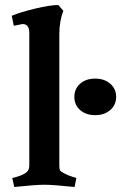

<svg xmlns="http://www.w3.org/2000/svg" viewBox="-20 -738 484 767"><path d="M217 -602V-76Q217 -63 219.5 -58Q222 -53 232 -48Q250 -37 285 -27L278 9Q192 0 157 0Q122 0 37 9L29 -27Q65 -35 82 -47Q97 -56 97 -76V-607Q97 -642 70 -642L35 -635L27 -675Q63 -690 122 -704Q181 -718 213 -718L233 -695Q217 -653 217 -602ZM300 -298.5Q277 -319 277 -351Q277 -383 300 -403.5Q323 -424 360 -424Q397 -424 420.5 -403.5Q444 -383 444 -351Q444 -319 420.5 -298.5Q397 -278 360 -278Q323 -278 300 -298.5Z"/></svg>

Font: Buenard
Style: Bold
Weight: 700
Foundry: FontFuror
Version: Version 1.002 2011